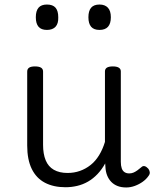

<svg xmlns="http://www.w3.org/2000/svg" viewBox="-20 -808 685 847"><path d="M269 18Q216 18 178 -2Q140 -22 120 -63Q100 -104 100 -166V-492Q100 -504 108.5 -509.5Q117 -515 134 -515Q152 -515 161 -509.5Q170 -504 170 -492V-169Q170 -129 181.5 -101Q193 -73 217.5 -59Q242 -45 278 -45Q307 -45 332.5 -54Q358 -63 379.5 -80Q401 -97 417 -123Q433 -149 443 -182V-493Q443 -504 451.5 -509.5Q460 -515 478 -515Q495 -515 504 -509.5Q513 -504 513 -493V-94Q513 -77 517 -65.5Q521 -54 529.5 -48.5Q538 -43 550 -43Q560 -43 568.5 -46.5Q577 -50 586 -56.5Q595 -63 603 -70Q610 -77 618 -75Q626 -73 634 -64Q639 -58 640.5 -49.5Q642 -41 636 -33Q626 -18 610 -6.5Q594 5 575 12Q556 19 537 19Q515 19 498.5 12.5Q482 6 470.5 -6Q459 -18 452.5 -34.5Q446 -51 445 -72L444 -87Q429 -60 410 -40Q391 -20 368.5 -7Q346 6 320.5 12Q295 18 269 18ZM187 -676Q162 -676 150 -690Q138 -704 138 -732Q138 -760 150 -774Q162 -788 187 -788Q213 -788 225 -774Q237 -760 237 -732Q238 -704 225 -690Q212 -676 187 -676ZM419 -676Q394 -676 382 -690Q370 -704 370 -732Q370 -760 382 -774Q394 -788 419 -788Q443 -788 456 -774Q469 -760 469 -732Q469 -704 456.5 -690Q444 -676 419 -676Z"/></svg>

Font: Playwrite US Modern Light
Style: Regular
Weight: 300
Designer: Veronika Burian, José Scaglione
Foundry: TypeTogether
Version: Version 1.003